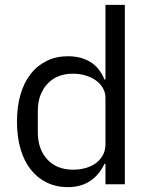

<svg xmlns="http://www.w3.org/2000/svg" viewBox="-20 -760 620 792"><path d="M415 -84H411Q364 12 260 12Q212 12 173 -7Q134 -26 106.5 -61Q79 -96 64.5 -146Q50 -196 50 -258Q50 -320 64.5 -370Q79 -420 106.5 -455Q134 -490 173 -509Q212 -528 260 -528Q314 -528 352.5 -504.5Q391 -481 411 -432H415V-740H495V0H415ZM282 -60Q309 -60 333.5 -67Q358 -74 376 -87.5Q394 -101 404.5 -120.5Q415 -140 415 -165V-357Q415 -378 404.5 -396.5Q394 -415 376 -428Q358 -441 333.5 -448.5Q309 -456 282 -456Q214 -456 175 -413.5Q136 -371 136 -302V-214Q136 -145 175 -102.5Q214 -60 282 -60Z"/></svg>

Font: IBM Plex Sans Thai Looped
Style: Regular
Weight: 400
Designer: Mike Abbink, Paul van der Laan, Pieter van Rosmalen, Ben Mitchell, Mark Frömberg
Foundry: Bold Monday
Version: Version 1.1